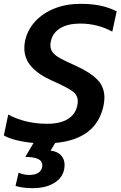

<svg xmlns="http://www.w3.org/2000/svg" viewBox="-25 -734 629 1002"><path d="M56 236 72 167Q82 172 97 175.5Q112 179 127 179Q186 179 195 138Q196 135 196 128Q196 85 107 85L150 12Q103 8 62.5 -2Q22 -12 -5 -27L18 -136Q108 -88 221 -88Q290 -88 329.5 -113Q369 -138 378 -182Q381 -194 381 -205Q381 -238 352.5 -258.5Q324 -279 247 -313Q177 -344 139.5 -385.5Q102 -427 102 -483Q102 -504 106 -521Q118 -578 158.5 -622Q199 -666 260 -690Q321 -714 394 -714Q454 -714 499 -704.5Q544 -695 584 -675L561 -569Q483 -611 394 -611Q330 -611 290.5 -587.5Q251 -564 241 -521Q238 -509 238 -498Q238 -475 251.5 -459Q265 -443 289.5 -429.5Q314 -416 368 -392Q445 -357 482.5 -319Q520 -281 520 -224Q520 -208 515 -181Q477 -7 263 12L239 52Q274 56 293 76Q312 96 312 126Q312 183 266 215.5Q220 248 145 248Q118 248 93.5 244.5Q69 241 56 236Z"/></svg>

Font: Prompt Medium
Style: Italic
Weight: 500
Italic angle: -12°
Designer: Katatrad Team
Foundry: CadsonDemak
Version: Version 1.001